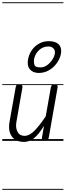

<svg xmlns="http://www.w3.org/2000/svg" viewBox="-25 -1246 581 1698"><path d="M187.5 9Q114 9 79.5 -39.5Q45 -88 59.5 -169.5L114 -476Q115 -482 119.5 -491.2Q124 -500.5 147.5 -500.5Q166.5 -500.5 170.8 -491Q175 -481.5 173.5 -473L120 -167.5Q111 -116 130 -80.2Q149 -44.5 192.5 -44.5Q234 -44.5 278 -88Q322 -131.5 379.5 -217.5L424.5 -472Q425.5 -477.5 430.8 -489Q436 -500.5 459 -500.5Q478.5 -500.5 482.2 -491.5Q486 -482.5 484.5 -474L407 -33.5Q405 -21.5 400.2 -14Q395.5 -6.5 387 -3.2Q378.5 0 365 0Q351 0 347.2 -7Q343.5 -14 346.5 -31L364 -132.5Q315.5 -55 275 -23Q234.5 9 187.5 9ZM187.5 9Q114 9 79.5 -39.5Q45 -88 59.5 -169.5L114 -476Q115 -482 119.5 -491.2Q124 -500.5 147.5 -500.5Q166.5 -500.5 170.8 -491Q175 -481.5 173.5 -473L120 -167.5Q111 -116 130 -80.2Q149 -44.5 192.5 -44.5Q234 -44.5 278 -88Q322 -131.5 379.5 -217.5L424.5 -472Q425.5 -477.5 430.8 -489Q436 -500.5 459 -500.5Q478.5 -500.5 482.2 -491.5Q486 -482.5 484.5 -474L407 -33.5Q405 -21.5 400.2 -14Q395.5 -6.5 387 -3.2Q378.5 0 365 0Q351 0 347.2 -7Q343.5 -14 346.5 -31L364 -132.5Q315.5 -55 275 -23Q234.5 9 187.5 9ZM317.5 -601Q291 -601 268.8 -611Q246.5 -621 233.5 -640.8Q220.5 -660.5 220.5 -689Q220.5 -724.5 233.5 -758.8Q246.5 -793 271 -820.8Q295.5 -848.5 330 -865.2Q364.5 -882 407 -882Q458 -882 487 -860Q516 -838 516 -795Q516 -765 502 -731.5Q488 -698 461.8 -668.2Q435.5 -638.5 399 -619.8Q362.5 -601 317.5 -601ZM333 -650Q367 -650 396 -672.8Q425 -695.5 443 -727Q461 -758.5 461 -784Q461 -805.5 445 -820.2Q429 -835 407 -835Q363.5 -835 334.2 -813.8Q305 -792.5 290 -762.8Q275 -733 275 -707.5Q275 -685.5 279.5 -673Q284 -660.5 296.5 -655.2Q309 -650 333 -650ZM-5 424.5H536V432.5H-5ZM-5 -16H536V0H-5ZM-5 -501.5H536V-493.5H-5ZM-5 -1226H536V-1218H-5Z"/></svg>

Font: Edu AU VIC WA NT Guides
Style: Regular
Weight: 400
Designer: Tina and Corey Anderson, Eben Sorkin, Mirko Velimirovic
Foundry: Google for Education
Version: Version 1.001